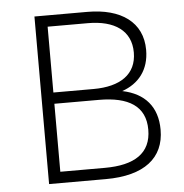

<svg xmlns="http://www.w3.org/2000/svg" viewBox="-51 -749 767 799"><g transform="rotate(-5 332.5 -350.0)"><path d="M122 0H359C520 0 604 -67 604 -185C604 -281 552 -340 459 -359C528 -383 573 -437 573 -521C573 -637 484 -700 343 -700H122ZM359 -47H173V-331H359C483 -331 553 -288 553 -190C553 -91 483 -47 359 -47ZM173 -378V-653H341C453 -653 521 -606 521 -515C521 -424 453 -378 341 -378Z"/></g></svg>

Font: Chess Sans Light
Style: Regular
Weight: 300
Designer: Wolf Bōese
Foundry: Wolf Bōese
Version: Version 7.223;Glyphs 3.3 (3306)